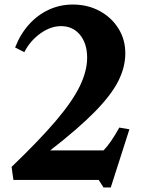

<svg xmlns="http://www.w3.org/2000/svg" viewBox="-20 -792 630 845"><path d="M435.5 33 414.5 0H39L31 -57.5Q152.5 -174 225.5 -259.8Q298.5 -345.5 331 -412.5Q363.5 -479.5 363.5 -538Q363.5 -600.5 332 -638.8Q300.5 -677 248.5 -677Q203 -677 158 -645Q113 -613 87 -562.5L46.5 -583Q69.5 -642 107.5 -684.2Q145.5 -726.5 194.8 -749.2Q244 -772 300.5 -772Q366 -772 418.2 -743.8Q470.5 -715.5 501 -667Q531.5 -618.5 531.5 -557.5Q531.5 -496.5 500.5 -435Q469.5 -373.5 397.2 -300Q325 -226.5 201 -130H435.5Q451.5 -146 469 -171.5Q486.5 -197 505 -230.5L549.5 -223L467.5 33Z"/></svg>

Font: Libre Caslon Text
Style: Regular
Weight: 400
Designer: Pablo Impallari, Rodrigo Fuenzalida, Katja Schimmel
Foundry: Pablo Impallari, Rodrigo Fuenzalida
Version: Version 2.000